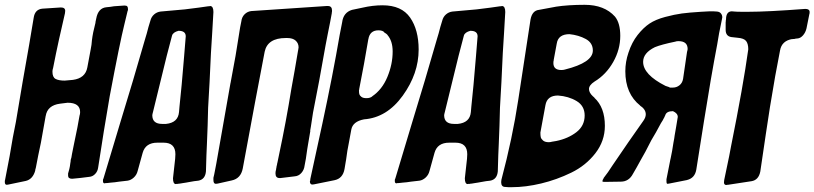

<svg xmlns="http://www.w3.org/2000/svg" viewBox="-63 -774 3385 798"><path d="M44 -22 -28 -7Q-29 -7 -31 -6.5Q-33 -6 -35 -6Q-43 -6 -43 -18Q-43 -25 -42 -26L-23 -125Q-9 -211 3 -267Q32 -442 58 -587L77 -700Q82 -735 113 -738L190 -743Q208 -743 208 -729Q208 -723 207 -719L182 -609Q178 -591 169.5 -550.5Q161 -510 157 -488V-490Q155 -482 155 -476Q155 -453 168 -446Q181 -439 206 -439L240 -442Q292 -449 300 -494L314 -569Q318 -588 319 -606Q323 -639 333 -676Q334 -678 334 -683L337 -697Q345 -741 380 -744Q384 -744 395 -745.5Q406 -747 411 -748L454 -751Q463 -751 466 -747.5Q469 -744 469 -735Q469 -731 467 -727L454 -673Q435 -597 393 -374Q368 -230 345 -78Q343 -62 332.5 -51Q322 -40 308 -39Q296 -37 272 -34.5Q248 -32 237 -31Q220 -31 220 -44V-53L225 -71Q226 -75 227.5 -83Q229 -91 229 -94Q231 -104 231 -110Q234 -117 236 -133Q237 -139 239.5 -150.5Q242 -162 243 -168Q262 -257 268 -296V-294Q270 -302 270 -308Q270 -347 218 -347L186 -343Q134 -336 127 -292V-293L107 -181Q103 -163 96 -128.5Q89 -94 86 -77L83 -66L84 -67Q74 -29 44 -22Z M685 -11 675 -10H678L674 -9L675 -10H673L668 -9Q656 -9 656 -33L665 -114L666 -133Q666 -181 617 -181H591Q542 -181 530 -139L509 -63Q505 -47 493 -36Q481 -25 467 -23L458 -22Q440 -20 432 -19Q426 -18 414.5 -16.5Q403 -15 398 -15L380 -13H376L372 -12Q365 -12 365 -21V-26Q365 -29 367 -32L437 -265Q490 -437 541 -615L547 -635Q549 -644 554 -661.5Q559 -679 562 -688Q566 -704 577.5 -714Q589 -724 604 -726L705 -735Q771 -743 803 -748H806L811 -749Q824 -748 824 -724L819 -638Q814 -572 808 -432Q807 -415 805 -379.5Q803 -344 802 -326L800 -252Q798 -202 797 -175Q795 -140 793 -62Q790 -28 761 -23L744 -21Q726 -18 721 -17Q717 -16 710 -15Q703 -14 697 -13Q691 -12 685 -11ZM702 -537 709 -623Q709 -646 679 -646Q656 -640 652 -626L630 -542Q592 -386 573 -309Q570 -298 570 -295Q570 -259 611 -259H627Q677 -264 681 -308L683 -331Q689 -389 692 -421Q700 -514 702 -537Z M1316 -721V-719Q1314 -707 1309 -681.5Q1304 -656 1299 -631.5Q1294 -607 1290 -585Q1263 -430 1238 -306Q1232 -266 1229 -247L1226 -230L1227 -231Q1224 -215 1217 -172L1214 -154Q1208 -108 1203 -86Q1201 -68 1189.5 -55Q1178 -42 1161 -41Q1152 -40 1132 -37.5Q1112 -35 1103 -34H1099Q1082 -34 1082 -53Q1082 -59 1083 -62L1082 -60Q1085 -69 1085 -74Q1086 -76 1086 -80L1089 -93V-95L1090 -98Q1094 -119 1097 -132Q1126 -268 1148 -405Q1152 -425 1161.5 -480Q1171 -535 1176 -565V-564Q1178 -574 1178 -577Q1178 -594 1166 -605Q1154 -616 1131 -616H1125Q1049 -616 1037 -559Q1002 -378 946 -74Q938 -32 900 -24L842 -11Q838 -10 834 -10Q824 -10 824 -26V-35Q827 -46 831 -68Q835 -90 836 -94Q879 -337 895 -429V-428L916 -542Q917 -548 919 -560.5Q921 -573 922 -579Q930 -630 931 -635Q932 -644 935 -660Q938 -676 940 -685Q942 -703 953.5 -714.5Q965 -726 981 -728L1294 -749H1300Q1317 -749 1317 -730Q1317 -724 1316 -721Z M1327 -25 1243 -8Q1242 -8 1239.5 -7.5Q1237 -7 1235 -7Q1225 -7 1225 -21L1226 -22Q1226 -24 1226.5 -26Q1227 -28 1227 -31L1277 -261Q1320 -461 1349 -630L1359 -681Q1364 -722 1400 -733L1443 -742Q1486 -752 1527 -752Q1606 -752 1641.5 -701Q1677 -650 1677 -568Q1677 -468 1611 -376.5Q1545 -285 1450 -278Q1403 -269 1397 -235L1388 -186Q1380 -148 1375 -107V-108L1369 -72Q1362 -32 1327 -25ZM1450 -509 1430 -404V-402L1429 -399Q1429 -388 1430.5 -382.5Q1432 -377 1439 -371.5Q1446 -366 1460 -366Q1477 -366 1486 -375L1483 -373Q1525 -401 1547 -454Q1569 -507 1569 -560Q1569 -604 1547 -629L1549 -627Q1544 -634 1531 -641L1535 -639Q1528 -648 1510 -648Q1474 -648 1468 -611V-612Z M1898 -11 1888 -10H1891L1887 -9L1888 -10H1886L1881 -9Q1869 -9 1869 -33L1878 -114L1879 -133Q1879 -181 1830 -181H1804Q1755 -181 1743 -139L1722 -63Q1718 -47 1706 -36Q1694 -25 1680 -23L1671 -22Q1653 -20 1645 -19Q1639 -18 1627.5 -16.5Q1616 -15 1611 -15L1593 -13H1589L1585 -12Q1578 -12 1578 -21V-26Q1578 -29 1580 -32L1650 -265Q1703 -437 1754 -615L1760 -635Q1762 -644 1767 -661.5Q1772 -679 1775 -688Q1779 -704 1790.5 -714Q1802 -724 1817 -726L1918 -735Q1984 -743 2016 -748H2019L2024 -749Q2037 -748 2037 -724L2032 -638Q2027 -572 2021 -432Q2020 -415 2018 -379.5Q2016 -344 2015 -326L2013 -252Q2011 -202 2010 -175Q2008 -140 2006 -62Q2003 -28 1974 -23L1957 -21Q1939 -18 1934 -17Q1930 -16 1923 -15Q1916 -14 1910 -13Q1904 -12 1898 -11ZM1915 -537 1922 -623Q1922 -646 1892 -646Q1869 -640 1865 -626L1843 -542Q1805 -386 1786 -309Q1783 -298 1783 -295Q1783 -259 1824 -259H1840Q1890 -264 1894 -308L1896 -331Q1902 -389 1905 -421Q1913 -514 1915 -537Z M2037 3Q2020 3 2020 -17Q2020 -23 2021 -27Q2067 -200 2091 -359Q2099 -415 2116.5 -526Q2134 -637 2142 -693Q2149 -730 2177 -733Q2196 -737 2247 -746H2246Q2298 -754 2367 -754Q2449 -754 2493 -705Q2515 -678 2515 -625Q2515 -568 2485.5 -516Q2456 -464 2408 -435Q2385 -420 2385 -404Q2385 -389 2401 -374L2408 -368H2407Q2451 -328 2451 -251Q2451 -188 2411.5 -137Q2372 -86 2311.5 -56.5Q2251 -27 2186.5 -11.5Q2122 4 2064 4H2050Q2042 4 2037 3ZM2251 -593 2238 -523 2239 -525Q2237 -521 2237 -512Q2237 -483 2270 -483Q2279 -483 2285 -485Q2401 -514 2401 -564Q2401 -596 2371.5 -612Q2342 -628 2304 -632Q2257 -632 2251 -593ZM2204 -337 2183 -223Q2183 -211 2184.5 -204Q2186 -197 2194 -190Q2202 -183 2218 -183Q2225 -183 2231 -185L2249 -188Q2298 -198 2332.5 -224.5Q2367 -251 2367 -294Q2367 -334 2333.5 -354Q2300 -374 2256 -377Q2211 -377 2204 -337Z M2707 -29 2724 -115V-114Q2731 -146 2736 -181Q2740 -201 2741 -211Q2743 -221 2747.5 -248.5Q2752 -276 2754 -288Q2754 -303 2734 -312Q2707 -312 2702 -295L2696 -282V-283Q2694 -277 2684 -262Q2663 -222 2644 -191Q2618 -139 2599 -107Q2598 -105 2583 -78Q2578 -70 2568 -52Q2551 -19 2517 -19L2450 -18Q2441 -18 2441 -20Q2441 -27 2446 -33H2445Q2464 -57 2483 -87Q2552 -189 2611 -272Q2621 -286 2621 -299Q2621 -320 2596 -336L2598 -335Q2536 -384 2536 -478Q2536 -517 2549 -555Q2563 -598 2587 -628.5Q2611 -659 2636.5 -676Q2662 -693 2701.5 -703.5Q2741 -714 2771 -718Q2801 -722 2850 -725Q2876 -727 2887 -727Q2907 -727 2917 -726Q2928 -725 2933.5 -718Q2939 -711 2939 -702Q2939 -699 2937 -691Q2924 -631 2918 -590Q2892 -454 2863 -271L2831 -69Q2825 -34 2793 -26H2794L2718 -11Q2715 -10 2711 -10Q2707 -10 2707 -21ZM2744 -601Q2686 -589 2659 -578Q2610 -554 2610 -517Q2610 -464 2703 -417L2718 -412L2721 -410H2734Q2749 -410 2761 -419.5Q2773 -429 2776 -446Q2787 -518 2793 -562V-559Q2795 -567 2795 -570Q2795 -603 2757 -603Q2748 -603 2744 -601Z M3061 -21 2963 -6H2960L2955 -5Q2946 -6 2946 -16Q2946 -22 2947 -26L2962 -98Q2967 -120 2975 -164Q3026 -417 3047 -569Q3047 -592 3038 -603.5Q3029 -615 3003 -617L2976 -620Q2953 -624 2953 -650V-681Q2953 -683 2953.5 -685.5Q2954 -688 2954 -689L2953 -687Q2955 -691 2955 -702Q2958 -726 2978 -727L2990 -726Q3000 -725 3020 -725H3047Q3126 -725 3284 -737Q3302 -737 3302 -724Q3302 -717 3301 -716L3289 -656Q3285 -639 3274.5 -627Q3264 -615 3251 -614H3249Q3245 -613 3242 -613Q3240 -613 3239 -612H3233Q3232 -611 3230 -611L3231 -612Q3186 -605 3179 -564L3159 -458Q3149 -402 3137 -328Q3123 -239 3097 -61Q3090 -26 3061 -21Z"/></svg>

Font: Bangerz Fix
Style: Regular
Weight: 400
Designer: vernon adams
Foundry: Vernon Adams
Version: Version 2.10;December 28, 2023;FontCreator 13.0.0.2683 64-bi